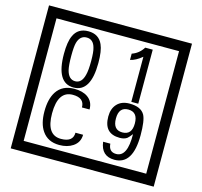

<svg xmlns="http://www.w3.org/2000/svg" viewBox="-141 -1116 1436 1362"><g transform="rotate(15 577.5 -435.0)"><path d="M1103 90H53V-960H1103ZM1028 15V-885H128V15ZM497 -656Q497 -442 371 -442Q244 -442 244 -656Q244 -744 265 -789Q294 -855 371 -855Q448 -855 477 -789Q497 -745 497 -656ZM444 -656Q444 -723 435 -752Q420 -809 371 -809Q322 -809 306 -752Q298 -723 298 -656Q298 -587 306 -553Q322 -488 371 -488Q419 -488 435 -554Q444 -587 444 -656ZM845 -450H794V-781Q748 -743 708 -735V-781Q759 -798 790 -847H845ZM524 -136Q524 -80 478 -49Q438 -22 379 -22Q294 -22 252 -84Q216 -136 216 -226Q216 -317 251 -371Q293 -435 380 -435Q442 -435 479 -409Q522 -379 522 -321H466Q466 -391 381 -391Q272 -391 272 -226Q272 -67 379 -67Q468 -67 468 -136ZM919 -238Q919 -22 784 -22Q687 -22 674 -125H727Q731 -65 785 -65Q868 -65 865 -232Q844 -205 834 -197Q814 -182 780 -182Q663 -182 663 -308Q663 -366 695.5 -400.5Q728 -435 786 -435Q870 -435 898 -385Q919 -346 919 -238ZM858 -308Q858 -392 788 -392Q719 -392 719 -308Q719 -224 788 -224Q858 -224 858 -308Z"/></g></svg>

Font: Unicode BMP Fallback SIL
Style: Regular
Weight: 400
Foundry: NRSI, SIL International
Version: Version 5.1 Based on Unicode 5.1